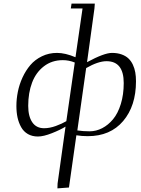

<svg xmlns="http://www.w3.org/2000/svg" viewBox="-20 -749 781 1063"><path d="M70.8 -162.1Q70.8 -201.2 78.9 -241.2Q86.9 -281.2 104.7 -320.1Q122.6 -358.9 148.2 -388.9Q173.8 -418.9 212.2 -437.5Q250.5 -456.1 295.9 -456.1Q341.3 -456.1 397.9 -432.1L437 -702.1H372.1L376 -729H504.9L502.9 -702.1L461.9 -404.8Q556.6 -456.1 600.1 -456.1Q629.9 -456.1 653.1 -447.8Q676.3 -439.5 691.2 -425.3Q706.1 -411.1 715.6 -390.9Q725.1 -370.6 729 -348.1Q732.9 -325.7 732.9 -298.8Q732.9 -162.6 661.9 -78.9Q590.8 4.9 465.8 4.9Q432.6 4.9 402.8 0L361.8 289.1L297.9 293.9L298.8 267.1L342.8 -47.9Q313.5 -29.8 267.1 -11.5Q220.7 6.8 189.9 6.8Q158.2 6.8 134.5 -6.8Q110.8 -20.5 97.2 -44.9Q83.5 -69.3 77.1 -98.4Q70.8 -127.4 70.8 -162.1ZM136.2 -163.1Q136.2 -105 158.7 -72Q181.2 -39.1 224.1 -39.1Q254.9 -39.1 289.1 -51.5Q323.2 -64 347.2 -78.1L394 -402.8Q361.8 -416 328.1 -416Q267.1 -416 222.9 -381.8Q178.7 -347.7 157.5 -291.3Q136.2 -234.9 136.2 -163.1ZM408.2 -26.9Q440.4 -22 476.1 -22Q512.2 -22 545.7 -39.3Q579.1 -56.6 606 -88.9Q632.8 -121.1 648.9 -173.1Q665 -225.1 665 -289.1Q665 -410.2 569.8 -410.2Q523.4 -410.2 457 -372.1Z"/></svg>

Font: Dehuti
Style: Italic
Weight: 400
Version: Version 1.2